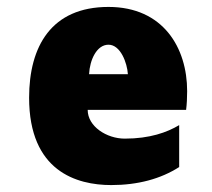

<svg xmlns="http://www.w3.org/2000/svg" viewBox="-20 -527 611 554"><path d="M520 -264C520 -389 451 -507 293 -507C128 -507 64 -393 64 -245C64 -33 201 7 301 7C378 7 444 -11 497 -45V-166C462 -145 412 -127 340 -127C288 -127 233 -162 233 -210H517C519 -226 520 -244 520 -264ZM237 -313C239 -354 259 -398 293 -398C328 -398 347 -345 349 -313Z"/></svg>

Font: Maven Pro
Style: Black
Weight: 900
Designer: Joe Prince
Foundry: Joe Prince
Version: Version 1.003